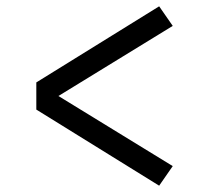

<svg xmlns="http://www.w3.org/2000/svg" viewBox="-20 -644 640 608"><path d="M484 -56 95 -297V-383L484 -624L527 -562L165 -340L527 -118Z"/></svg>

Font: Iosevka Plex Etoile
Style: Regular
Weight: 400
Designer: Belleve Invis
Foundry: Belleve Invis
Version: Version 25.1.1; ttfautohint (v1.8.4)